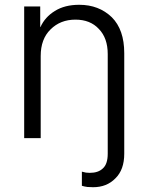

<svg xmlns="http://www.w3.org/2000/svg" viewBox="-20 -575 610 802"><path d="M81 2V-548H148V-462H149Q168 -504 209 -529Q250 -555 311 -555Q393 -555 447 -503Q499 -451 499 -353V67Q499 134 462 170Q426 207 369 207L345 206Q331 204 322 201V142L339 146L355 147Q390 147 409 129Q430 111 430 67V-349Q430 -416 393 -454Q357 -493 295 -493Q232 -493 191 -452Q150 -412 150 -341V2Z"/></svg>

Font: Sinter Normal
Style: Regular
Weight: 350
Foundry: Adobe & rsms
Version: Version 1.000